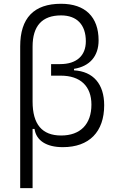

<svg xmlns="http://www.w3.org/2000/svg" viewBox="-20 -762 626 1007"><path d="M309.6 9.8C447.8 9.8 526.4 -70.3 526.4 -210C526.4 -321.3 469.2 -387.2 368.2 -393.1V-400.9C450.7 -414.1 497.1 -467.3 497.1 -550.3C497.1 -673.3 426.8 -742.2 300.3 -742.2C157.7 -742.2 85.9 -667.5 85.9 -519V224.6H150.9V-85.9H161.1C169.9 -24.9 223.1 9.8 309.6 9.8ZM150.9 -229.5V-517.6C150.9 -626.5 201.2 -681.2 300.3 -681.2C383.3 -681.2 430.2 -632.3 430.2 -545.4C430.2 -469.2 380.9 -425.8 295.9 -425.8H248V-365.2H298.8C401.4 -365.2 459.5 -310.1 459.5 -213.4C459.5 -110.4 401.4 -51.3 300.8 -51.3C200.7 -51.3 150.9 -109.9 150.9 -229.5Z"/></svg>

Font: Cascadia Code PL Light
Style: Regular
Weight: 300
Monospace: yes
Designer: Aaron Bell
Foundry: Saja Typeworks
Version: Version 2404.023